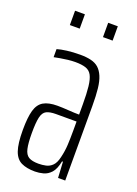

<svg xmlns="http://www.w3.org/2000/svg" viewBox="-135 -741 574 806"><g transform="rotate(20 152.0 -338.0)"><path d="M128 8Q91 8 67 -3.5Q43 -15 32 -46.5Q21 -78 21 -139Q21 -195 30 -226.5Q39 -258 61.5 -271Q84 -284 123 -284Q133 -284 146 -283.5Q159 -283 172.5 -282Q186 -281 198.5 -280.5Q211 -280 221 -280V-326Q221 -374 217.5 -405Q214 -436 205 -453Q196 -470 178 -476Q160 -482 131 -482Q116 -482 98.5 -480Q81 -478 64.5 -475Q48 -472 38 -470V-506Q54 -511 81 -514.5Q108 -518 140 -518Q168 -518 188.5 -513Q209 -508 222.5 -496Q236 -484 245 -463Q254 -442 257.5 -410Q261 -378 261 -332V0H229L225 -71H221Q214 -35 199 -18.5Q184 -2 165 3Q146 8 128 8ZM131 -28Q148 -28 164 -31.5Q180 -35 192.5 -47.5Q205 -60 211 -87Q218 -116 219.5 -144.5Q221 -173 221 -209V-249H129Q102 -249 87 -241.5Q72 -234 66.5 -210.5Q61 -187 61 -139Q61 -95 66.5 -70.5Q72 -46 87 -37Q102 -28 131 -28ZM56 -620V-684H100V-620ZM204 -620V-684H247V-620Z"/></g></svg>

Font: Saira UltraCondensed ExtraLight
Style: Regular
Weight: 250
Width: 1
Designer: Hector Gatti with collaboration of the Omnibus-Type team
Foundry: Omnibus-Type
Version: Version 1.101